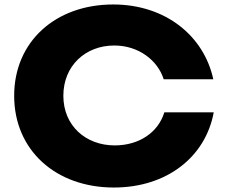

<svg xmlns="http://www.w3.org/2000/svg" viewBox="-20 -831 1023 862"><path d="M491.1 10.9C730.7 10.9 903 -127.7 939.6 -326.7H717.8C691.1 -238.6 606.9 -178.2 495 -178.2C364.4 -178.2 264.4 -267.3 264.4 -401C264.4 -535.6 363.4 -626.7 493.1 -626.7C602 -626.7 688.1 -560.4 714.9 -475.2H937.6C896 -668.3 724.8 -810.9 488.1 -810.9C229.7 -810.9 43.6 -644.6 43.6 -401C43.6 -156.4 230.7 10.9 491.1 10.9Z"/></svg>

Font: Calandify
Style: Semi Bold
Weight: 700
Designer: Brittany Allen
Foundry: Brittany Allen
Version: Version 1.0; ttfautohint (v1.8.4.7-5d5b)